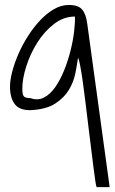

<svg xmlns="http://www.w3.org/2000/svg" viewBox="-20 -483 464 777"><path d="M295.9 -250Q292 -222.7 285.2 -187.5Q278.3 -152.3 259.3 -120.1Q240.2 -87.9 203.6 -64Q167 -40 101.6 -37.1Q57.6 -37.1 39.1 -62.5Q20.5 -87.9 20.5 -131.8Q20.5 -159.2 29.8 -194.3Q39.1 -229.5 55.2 -266.1Q71.3 -302.7 93.8 -337.9Q116.2 -373 142.6 -400.9Q168.9 -428.7 198.2 -445.8Q227.5 -462.9 258.8 -462.9Q296.9 -462.9 312.5 -444.3Q328.1 -425.8 333 -387.7L423.8 274.4H371.1Q369.1 271.5 365.7 249Q362.3 226.6 357.9 191.4Q353.5 156.2 348.1 112.3Q342.8 68.4 336.9 22Q331.1 -24.4 325.7 -70.3Q320.3 -116.2 314.9 -153.3Q309.6 -190.4 304.7 -216.3Q299.8 -242.2 295.9 -250ZM70.3 -124Q70.3 -102.5 75.7 -94.2Q81.1 -85.9 103.5 -85.9Q132.8 -75.2 158.2 -88.4Q183.6 -101.6 203.6 -130.4Q223.6 -159.2 239.3 -197.8Q254.9 -236.3 265.1 -276.9Q275.4 -317.4 279.8 -354Q284.2 -390.6 283.2 -416Q237.3 -416 198.2 -385.7Q159.2 -355.5 130.9 -310.5Q102.5 -265.6 86.4 -214.8Q70.3 -164.1 70.3 -124Z"/></svg>

Font: Shadows Into Light
Style: Regular
Weight: 400
Designer: Kimberly Geswein
Foundry: Kimberly Geswein
Version: Version 001.000